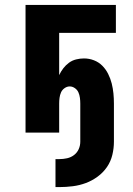

<svg xmlns="http://www.w3.org/2000/svg" viewBox="-20 -540 540 782"><path d="M206 222V108H222Q238 108 253.5 104.5Q269 101 281.5 91.5Q294 82 300.5 67.5Q307 53 307 37V-118Q307 -130 305.5 -141.5Q304 -153 299.5 -163.5Q295 -174 285 -181Q275 -188 264 -188Q253 -188 243 -181Q233 -174 228.5 -163.5Q224 -153 222.5 -141.5Q221 -130 221 -118V0H84V-520H452V-406H221V-234Q228 -249 238 -262Q248 -275 261 -284.5Q274 -294 290 -298Q306 -302 322 -302Q343 -302 362.5 -294.5Q382 -287 396.5 -272.5Q411 -258 420.5 -239Q430 -220 435 -200Q440 -180 442 -159.5Q444 -139 444 -118V37Q444 64 437.5 91Q431 118 415.5 140.5Q400 163 377.5 179.5Q355 196 329.5 205.5Q304 215 276.5 218.5Q249 222 222 222Z"/></svg>

Font: Iosevka SS18 Heavy
Style: Regular
Weight: 900
Monospace: yes
Designer: Belleve Invis
Foundry: Belleve Invis
Version: Version 25.1.1; ttfautohint (v1.8.4)